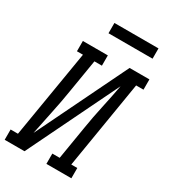

<svg xmlns="http://www.w3.org/2000/svg" viewBox="-246 -1026 1000 1132"><g transform="rotate(30 254.5 -460.0)"><path d="M-26 0V-70H24L123 -665H82V-735H252V-665H201L164 -441Q151 -360 134 -280.5Q117 -201 101 -120L400 -735H535V-665H485L387 -70H428V0H258V-70H308L345 -294Q358 -375 375.5 -454.5Q393 -534 408 -615L109 0ZM190 -850V-920H490V-850Z"/></g></svg>

Font: Iosevka Curly Slab Oblique
Style: Regular
Weight: 400
Italic angle: -9°
Monospace: yes
Designer: Belleve Invis
Foundry: Belleve Invis
Version: Version 11.1.0; ttfautohint (v1.8.3)